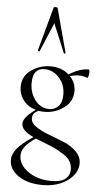

<svg xmlns="http://www.w3.org/2000/svg" viewBox="-65 -769 563 1088"><g transform="rotate(5 216.5 -224.5)"><path d="M138 -474Q138 -472 135 -472Q132 -472 129.5 -473.5Q127 -475 127 -476L195 -725Q196 -730 206 -730Q216 -730 218 -725L285 -476Q286 -474 283 -473Q276 -470 275 -474L207 -638ZM423 -394Q432 -394 427 -361Q424 -346 420 -346Q375 -364 321 -347Q354 -312 354 -264Q354 -205 304.5 -169Q255 -133 194 -133Q176 -133 159 -136Q139 -124 133 -114.5Q127 -105 127 -90Q127 -64 157 -43.5Q187 -23 230 -7Q273 9 316 26.5Q359 44 389 73.5Q419 103 419 141Q419 197 362.5 239Q306 281 219 281Q136 281 82.5 245Q29 209 29 154Q29 121 56 88.5Q83 56 145 15Q76 -16 76 -56Q76 -92 145 -140Q99 -153 73.5 -187Q48 -221 48 -262Q48 -324 98 -358.5Q148 -393 207 -393Q270 -393 312 -356Q371 -394 423 -394ZM221 -151Q250 -151 271.5 -172.5Q293 -194 293 -240Q293 -296 258 -335Q223 -374 174 -374Q108 -374 108 -289Q108 -234 139.5 -192.5Q171 -151 221 -151ZM372 180Q372 154 360 133.5Q348 113 321 96Q294 79 274 69Q254 59 213.5 43.5Q173 28 159 22Q116 52 98.5 75.5Q81 99 81 125Q81 178 135.5 216Q190 254 268 254Q321 254 346.5 234Q372 214 372 180Z"/></g></svg>

Font: Cormorant
Style: Regular
Weight: 400
Designer: Christian Thalmann (Catharsis Fonts)
Version: Version 1.000;PS 001.000;hotconv 1.0.70;makeotf.lib2.5.58329